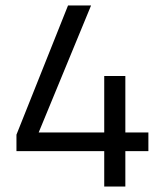

<svg xmlns="http://www.w3.org/2000/svg" viewBox="-20 -680 600 700"><path d="M360 0V-129H40V-189L228 -660H312L121 -197H360V-403H437V-197H521V-129H437V0Z"/></svg>

Font: Titillium Web
Style: Regular
Weight: 400
Version: Version 1.001;PS 57.000;hotconv 1.0.70;makeotf.lib2.5.55311